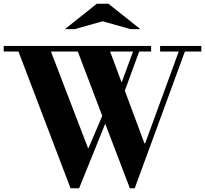

<svg xmlns="http://www.w3.org/2000/svg" viewBox="-40 -1000 1099 1029"><path d="M338 9 59 -724H-20V-754H770V-724H706L629 -514L734 -232H738L918 -724H818V-754H1039V-724H951L682 9H656L524 -337L384 9ZM431 -208H435L508 -379L377 -724H233ZM612 -558 673 -724H550ZM308 -844 479 -980H541L712 -844H659L510 -886L361 -844Z"/></svg>

Font: Libre Bodoni
Style: Bold
Weight: 700
Designer: Pablo Impallari, Rodrigo Fuenzalida
Foundry: Impallari Type
Version: Version 2.005;gftools[0.9.23]